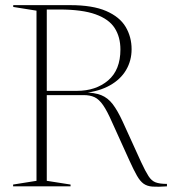

<svg xmlns="http://www.w3.org/2000/svg" viewBox="-20 -725 670 747"><path d="M279 -371.5Q353 -371.5 400.8 -412.2Q448.5 -453 448.5 -532.5Q448.5 -581 426.2 -615.8Q404 -650.5 352 -669.2Q300 -688 211 -688H136L133 -705H253Q340.5 -705 393 -682.2Q445.5 -659.5 468.8 -620.5Q492 -581.5 492 -533.5Q492 -489 470.5 -452.5Q449 -416 407.5 -392.8Q366 -369.5 307 -363V-365.5Q348 -365 373.8 -354.8Q399.5 -344.5 418.5 -319.8Q437.5 -295 457.5 -251.5L529 -94.5Q546 -58 557.8 -39.8Q569.5 -21.5 585.5 -15.5Q601.5 -9.5 629.5 -9.5V0Q594.5 2.5 573.5 1Q552.5 -0.5 538.8 -10.2Q525 -20 512.8 -41.5Q500.5 -63 483.5 -100.5L416 -249.5Q397 -293 381.2 -315.8Q365.5 -338.5 348 -346.8Q330.5 -355 305.5 -355H137.5L136.5 -371.5ZM162 -705V-21.5L254.5 -7V0H31V-7L122 -21.5V-683.5L31.5 -698V-705Z"/></svg>

Font: Newsreader 60pt ExtraLight
Style: Regular
Weight: 250
Designer: Hugues Gentile
Foundry: Production Type
Version: Version 1.003